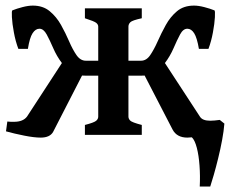

<svg xmlns="http://www.w3.org/2000/svg" viewBox="-20 -484 831 689"><path d="M697.8 -64.9Q707 -50.8 734.4 -50.8Q748 -50.8 768.6 -53.7L785.2 -40.5Q783.2 -14.6 777.1 18.3Q771 51.3 762.9 84Q754.9 116.7 747.1 143.8Q739.3 170.9 734.4 185.5H696.8Q698.7 147 696 110.4Q693.4 73.7 686.3 46.4Q679.2 19 668.5 8.8Q658.7 9.8 652.3 9.8Q614.3 9.8 599.1 -19.5L499 -212.9Q492.7 -212.4 484.9 -212.4H440.9V-65.4Q440.9 -58.1 447 -51.5Q453.1 -44.9 488.8 -35.6V0H284.7V-35.6Q316.9 -43.9 324.7 -50.3Q332.5 -56.6 332.5 -65.4V-212.4H289.1Q280.8 -212.4 274.4 -212.9L170.4 -10.3Q158.7 9.8 126 9.8Q102.5 9.8 66.9 2.7Q31.2 -4.4 1.5 -12.7L6.3 -47.9Q13.2 -46.9 19 -46.9Q24.9 -46.9 30.3 -46.9Q63 -46.9 77.1 -65.9L202.1 -257.8Q183.6 -282.2 171.1 -311Q158.7 -339.8 147.5 -360.4Q136.2 -380.9 121.6 -380.9Q107.4 -380.9 96.9 -364.7Q86.4 -348.6 80.1 -308.6H45.9Q35.6 -335.9 29.8 -367.7Q23.9 -399.4 22.7 -422.6Q21.5 -445.8 24.4 -446.8Q40 -453.1 60.8 -458.5Q81.5 -463.9 97.7 -463.9Q134.3 -463.9 158.4 -443.8Q182.6 -423.8 199 -394.5Q215.3 -365.2 228 -335.7Q240.7 -306.2 254.6 -286.1Q268.6 -266.1 288.1 -266.1H332.5V-388.7Q332.5 -396 325.4 -401.9Q318.4 -407.7 284.7 -418.5V-454.1H488.8V-418.5Q454.6 -411.1 447.8 -404.3Q440.9 -397.5 440.9 -388.7V-266.1H485.8Q505.4 -266.1 519 -286.1Q532.7 -306.2 545.7 -335.4Q558.6 -364.7 575 -394.3Q591.3 -423.8 615.2 -443.8Q639.2 -463.9 676.3 -463.9Q692.4 -463.9 713.1 -458.5Q733.9 -453.1 749.5 -446.8Q752.4 -445.8 751.2 -422.6Q750 -399.4 744.1 -367.7Q738.3 -335.9 728 -308.6H693.8Q687 -348.6 676.8 -364.7Q666.5 -380.9 652.3 -380.9Q637.2 -380.9 626.2 -360.4Q615.2 -339.8 602.8 -311Q590.3 -282.2 571.8 -257.8Z"/></svg>

Font: Gentium Plus
Style: Bold
Weight: 700
Designer: Victor Gaultney, Annie Olsen, Iska Routamaa, Becca Hirsbrunner
Foundry: SIL International
Version: Version 6.101